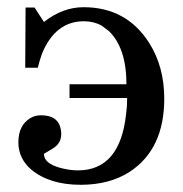

<svg xmlns="http://www.w3.org/2000/svg" viewBox="-20 -498 508 533"><path d="M436 -224Q436 -84 340 -21Q284 15 204 15Q118 15 67 -27Q31 -58 31 -103Q31 -150 64 -170Q77 -178 94 -178Q142 -178 149 -138Q150 -132 150 -126Q150 -100 127 -86Q105 -73 102 -71Q102 -38 171 -27Q185 -25 196 -25Q313 -25 330 -181Q333 -202 333 -226H173V-264H331Q331 -365 282 -412L262 -427Q240 -439 213 -439Q134 -439 97 -350Q90 -331 85 -310H50L51 -477H76L102 -437Q154 -478 212 -478Q331 -478 394 -379Q436 -313 436 -224Z"/></svg>

Font: cwTeXKai
Style: Medium
Weight: 500
Version: Version 1.17